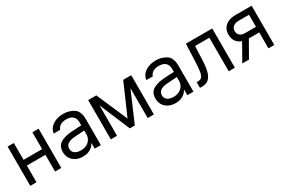

<svg xmlns="http://www.w3.org/2000/svg" viewBox="65 -1385 3301 2246"><g transform="rotate(-30 1715.5 -262.0)"><path d="M151.4 -302.7H402.3V-530.3H486.3V0H402.3V-225.6H151.4V0H67.4V-530.3H151.4Z M793.9 -306.6Q827.1 -309.1 868.4 -311.3Q909.7 -313.5 937.5 -314.5V-357.4Q937.5 -408.7 907 -436.3Q876.5 -463.9 817.4 -463.9Q769 -463.9 738.3 -444.1Q707.5 -424.3 698.2 -392.6H610.4Q615.7 -435.1 643.6 -467.8Q671.4 -500.5 717.5 -518.8Q763.7 -537.1 821.3 -537.1Q897.5 -537.1 959 -498.3Q1020.5 -459.5 1020.5 -349.6V0H937.5V-72.3H933.6Q923.8 -51.8 903.6 -32.5Q883.3 -13.2 850.8 -0.2Q818.4 12.7 775.4 12.7Q724.6 12.7 683.6 -6.8Q642.6 -26.4 618.7 -63.2Q594.7 -100.1 594.7 -150.4Q594.7 -232.9 651.1 -266.6Q707.5 -300.3 793.9 -306.6ZM790 -62.5Q835.4 -62.5 868.9 -80.6Q902.3 -98.6 919.9 -128.4Q937.5 -158.2 937.5 -192.4V-245.6Q925.8 -245.1 873 -241.2L803.7 -236.3Q744.1 -232.4 711.4 -210.4Q678.7 -188.5 678.7 -146.5Q678.7 -106 709.2 -84.2Q739.7 -62.5 790 -62.5Z M1628.9 -530.3H1737.3V0H1653.3V-403.3L1479.5 0H1412.1L1239.3 -409.7V0H1155.3V-530.3H1265.6L1446.3 -112.3Z M2044.9 -306.6Q2078.1 -309.1 2119.4 -311.3Q2160.6 -313.5 2188.5 -314.5V-357.4Q2188.5 -408.7 2158 -436.3Q2127.4 -463.9 2068.4 -463.9Q2020 -463.9 1989.3 -444.1Q1958.5 -424.3 1949.2 -392.6H1861.3Q1866.7 -435.1 1894.5 -467.8Q1922.4 -500.5 1968.5 -518.8Q2014.6 -537.1 2072.3 -537.1Q2148.4 -537.1 2210 -498.3Q2271.5 -459.5 2271.5 -349.6V0H2188.5V-72.3H2184.6Q2174.8 -51.8 2154.5 -32.5Q2134.3 -13.2 2101.8 -0.2Q2069.3 12.7 2026.4 12.7Q1975.6 12.7 1934.6 -6.8Q1893.6 -26.4 1869.6 -63.2Q1845.7 -100.1 1845.7 -150.4Q1845.7 -232.9 1902.1 -266.6Q1958.5 -300.3 2044.9 -306.6ZM2041 -62.5Q2086.4 -62.5 2119.9 -80.6Q2153.3 -98.6 2170.9 -128.4Q2188.5 -158.2 2188.5 -192.4V-245.6Q2176.8 -245.1 2124 -241.2L2054.7 -236.3Q1995.1 -232.4 1962.4 -210.4Q1929.7 -188.5 1929.7 -146.5Q1929.7 -106 1960.2 -84.2Q1990.7 -62.5 2041 -62.5Z M2359.4 -77.1H2377.9Q2410.6 -77.1 2428 -95.2Q2445.3 -113.3 2453.9 -159.2Q2462.4 -205.1 2465.8 -295.9L2475.6 -530.3H2831.1V0H2748V-453.1H2554.7L2546.9 -264.6Q2543 -172.9 2527.3 -115.7Q2511.7 -58.6 2478.5 -29.3Q2445.3 0 2387.7 0H2359.4Z M3284.2 -214.8H3143.6L3021.5 0H2930.7L3059.6 -226.6Q3011.2 -242.7 2985.1 -280.3Q2959 -317.9 2959 -372.1Q2959 -420.9 2981.2 -456.5Q3003.4 -492.2 3045.4 -511.2Q3087.4 -530.3 3144.5 -530.3H3363.3V0H3284.2ZM3135.7 -291H3284.2V-454.1H3144.5Q3097.2 -454.1 3070.1 -432.1Q3043 -410.2 3043 -372.1Q3043 -334.5 3067.6 -312.7Q3092.3 -291 3135.7 -291Z"/></g></svg>

Font: WEMIX Pretendard
Style: Regular
Weight: 400
Designer: Base glyphs from Inter by Rasmus Andersson; Hangeul glyphs from Noto Sans CJK(Source Han Sans) by Jang Soo-young and Kan
Foundry: Kil Hyung-jin
Version: Version 1.000